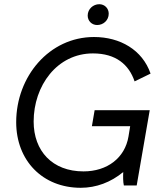

<svg xmlns="http://www.w3.org/2000/svg" viewBox="-20 -882 776 913"><path d="M364 11C437 11 507 -15 566 -64C565 -42 565 -17 569 0H630L692 -358H430L417 -282H599L591 -233C574 -131 490 -67 377 -67C229 -67 140 -164 140 -304C140 -474 251 -628 422 -628C531 -628 593 -575 620 -495L696 -532C657 -645 551 -706 427 -706C214 -706 57 -518 57 -301C57 -119 182 11 364 11ZM442 -763C471 -763 497 -785 497 -817C497 -842 478 -862 452 -862C423 -862 397 -839 397 -808C397 -783 416 -763 442 -763Z"/></svg>

Font: Fixel Display 20240404
Style: Italic
Weight: 400
Italic angle: -10°
Designer: AlfaBravo + MacPaw
Foundry: Kyrylo Tkachov, Marchela Mozhyna, Serhii Makarenko, Maria Weinstein, Zakhar Kryvoshyya
Version: Version 1.211;Glyphs 3.2 (3225)